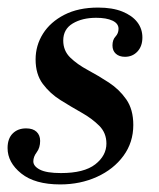

<svg xmlns="http://www.w3.org/2000/svg" viewBox="-24 -474 419 507"><path d="M135 13Q68 13 32 -16Q-4 -45 -4 -83Q-4 -108 9.5 -121.5Q23 -135 45 -135Q63 -135 72.5 -126Q82 -117 82 -102Q82 -84 73 -72Q64 -60 64 -48Q64 -35 81.5 -26Q99 -17 137 -17Q198 -17 227.5 -40Q257 -63 257 -95Q257 -123 238 -142Q219 -161 191.5 -176.5Q164 -192 136 -209.5Q108 -227 89 -252.5Q70 -278 70 -317Q70 -354 89.5 -385Q109 -416 146 -435Q183 -454 235 -454Q273 -454 299 -443.5Q325 -433 338.5 -415.5Q352 -398 352 -375Q352 -352 339 -338Q326 -324 306 -324Q291 -324 282 -332Q273 -340 273 -354Q273 -369 281 -377.5Q289 -386 289 -398Q289 -412 273 -419.5Q257 -427 230 -427Q193 -427 168 -412Q143 -397 143 -367Q143 -340 161.5 -322Q180 -304 208 -289Q236 -274 263.5 -256Q291 -238 309.5 -211.5Q328 -185 328 -144Q328 -98 302 -62.5Q276 -27 232 -7Q188 13 135 13Z"/></svg>

Font: Libre Bodoni
Style: Italic
Weight: 400
Italic angle: -13°
Designer: Pablo Impallari, Rodrigo Fuenzalida
Foundry: Impallari Type
Version: Version 2.005;gftools[0.9.23]